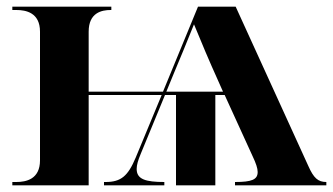

<svg xmlns="http://www.w3.org/2000/svg" viewBox="-20 -556 999 576"><path d="M17 0H246V-271H465L387 -83C364 -28 343 -10 297 -10H292V0H473V-10C417 -10 390 -18 390 -49C390 -61 394 -75 402 -94L475 -271H508V0H626V-271H654L738 -87C748 -66 753 -51 753 -40C753 -17 735 -10 685 -10V0H959V-10C934 -10 921 -22 905 -58L687 -536H574L469 -281H246V-461C246 -518 285 -526 312 -526H314V-536H17V-526H29C58 -526 100 -518 100 -461V-75C100 -18 58 -10 29 -10H17ZM479 -281 502 -337C514 -365 546 -443 562 -483C584 -429 609 -370 633 -317L649 -281Z"/></svg>

Font: Noto Serif Display
Style: Bold
Weight: 700
Designer: Monotype Design Team
Foundry: Monotype Imaging Inc.
Version: Version 2.009